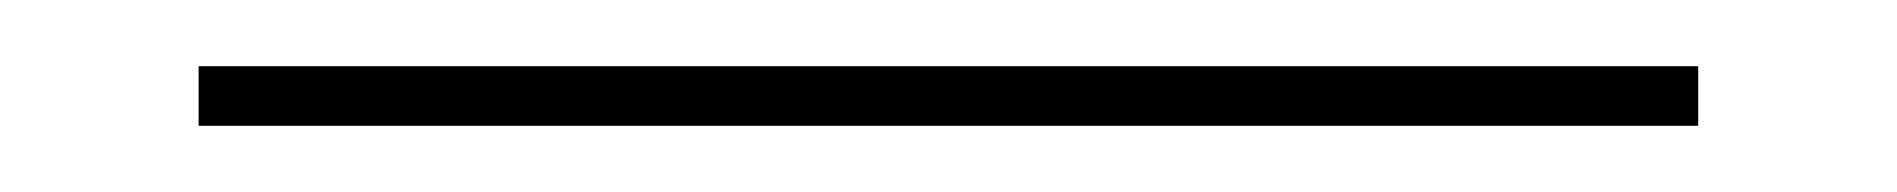

<svg xmlns="http://www.w3.org/2000/svg" viewBox="-20 10 573 58"><path d="M40 48V30H493V48Z"/></svg>

Font: Poppins Variable
Style: Regular
Weight: 100
Designer: Jonny Pinhorn
Foundry: Indian Type Foundry
Version: Version 6.000